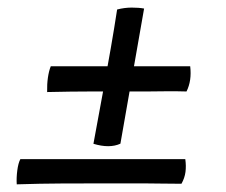

<svg xmlns="http://www.w3.org/2000/svg" viewBox="-20 -521 590 501"><path d="M223.8 -145.8Q237.4 -219.7 248.7 -281.1Q260 -342.5 269.1 -395.4Q278.3 -448.3 285.6 -496.2Q305 -501.2 323.7 -501.2Q342.4 -501.2 356 -498.7L294.2 -146.1Q265.9 -133.1 223.8 -145.8ZM23.7 -40Q22.6 -57 25.1 -76.2Q27.6 -95.5 33.1 -105.7H463.5Q466 -88 464 -72.3Q462 -56.7 453.5 -41.5Q423.1 -41.5 399.5 -42Q376 -42.5 354.1 -42.5Q332.3 -42.5 308.1 -42.5Q284 -42.5 253 -42.5Q191.1 -42.5 139.6 -42.2Q88.1 -42 23.7 -40ZM103 -280.8Q102.5 -300.9 105 -318.4Q107.5 -335.8 112.5 -348.1H476.3Q480.8 -310.6 466.7 -282.3Q434.2 -283.3 411.2 -282.8Q388.3 -282.3 362.5 -282.3Q336.8 -282.3 293.7 -282.3Q262.2 -282.3 215.7 -282.3Q169.1 -282.3 103 -280.8Z"/></svg>

Font: Vollkorn
Style: Italic
Weight: 400
Italic angle: -11°
Designer: Friedrich Althausen
Foundry: Friedrich Althausen
Version: Version 5.001